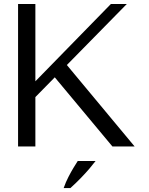

<svg xmlns="http://www.w3.org/2000/svg" viewBox="-20 -736 747 965"><path d="M70.8 0V-716H157.8V0ZM148.3 -238.4 116.6 -285.2 537.4 -716H617.4ZM544.9 0 240.1 -365.6 303.5 -424.3 656.5 0ZM334 209.1Q362.7 183.2 387.1 157.9Q411.4 132.7 430 110.8Q448.5 88.9 460.4 73.2H370.7Q361.7 87.3 349.4 107.4Q337.2 127.5 324.1 152.9Q310.9 178.3 300 209.1Z"/></svg>

Font: Russolo 10pt ExtraLight
Style: Regular
Weight: 200
Designer: Micah Stupak-Hahn
Version: Version 1.000